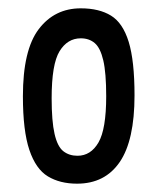

<svg xmlns="http://www.w3.org/2000/svg" viewBox="-20 -730 378 461"><path d="M165 -289Q124 -289 95 -306.5Q66 -324 50.5 -370Q35 -416 35 -499Q35 -610 73 -660Q111 -710 174 -710Q218 -710 246.5 -692.5Q275 -675 289 -629.5Q303 -584 303 -501Q303 -393 267.5 -341Q232 -289 165 -289ZM166 -356Q198 -356 216.5 -388Q235 -420 235 -499Q235 -555 228 -585Q221 -615 207.5 -626.5Q194 -638 174 -638Q142 -638 123 -607Q104 -576 104 -494Q104 -439 111 -408.5Q118 -378 132 -367Q146 -356 166 -356Z"/></svg>

Font: Yanone Kaffeesatz
Style: Regular
Weight: 400
Designer: Yanone (Cyrillic: Daniel Pouzeot, Huerta Tipografica, and Cyreal)
Foundry: Yanone
Version: Version 2.003